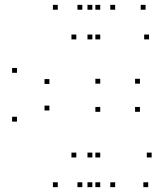

<svg xmlns="http://www.w3.org/2000/svg" viewBox="-20 -760 660 790"><path d="M453.8 10V-10H433.8V10ZM453.8 -720V-740H433.8V-720ZM318.7 -720V-740H298.7V-720ZM318.7 10V-10H298.7V10ZM589.8 10V-10H569.8V10ZM604 -112.1V-132.1H584V-112.1ZM392.4 -112.1V-132.1H372.4V-112.1ZM392.4 10V-10H372.4V10ZM555.8 -299.9V-319.9H535.8V-299.9ZM555.8 -415.8V-435.8H535.8V-415.8ZM392.4 -415.8V-435.8H372.4V-415.8ZM392.4 -299.9V-319.9H372.4V-299.9ZM593.2 -597.9V-617.9H573.2V-597.9ZM579 -720V-740H559V-720ZM392.4 -720V-740H372.4V-720ZM392.4 -597.9V-617.9H372.4V-597.9ZM360 -112.1V-132.1H340V-112.1ZM294 -112.1V-132.1H274V-112.1ZM183.2 -305.4V-325.4H163.2V-305.4ZM183.2 -414.6V-434.6H163.2V-414.6ZM294 -597.9V-617.9H274V-597.9ZM360 -597.9V-617.9H340V-597.9ZM360 -720V-740H340V-720ZM217.7 -720V-740H197.7V-720ZM49.8 -460.4V-480.4H29.8V-460.4ZM49.8 -259.6V-279.6H29.8V-259.6ZM217.7 10V-10H197.7V10ZM360 10V-10H340V10Z"/></svg>

Font: Monaspace Krypton Dots Var
Style: Regular
Weight: 400
Designer: Riley Cran and the Lettermatic Team
Version: Version 1.100 (Monaspace Krypton Dots)